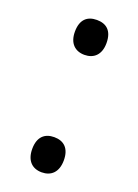

<svg xmlns="http://www.w3.org/2000/svg" viewBox="-114 -599 477 662"><g transform="rotate(20 125.0 -267.5)"><path d="M67 -483C67 -440 91 -419 125 -419C158 -419 183 -439 183 -483C183 -529 159 -547 125 -547C90 -547 67 -528 67 -483ZM67 -53C67 -10 90 12 125 12C159 12 183 -9 183 -53C183 -97 160 -117 125 -117C90 -117 67 -97 67 -53Z"/></g></svg>

Font: Noto Sans Georgian SemiCondensed
Style: Regular
Weight: 400
Width: 4
Designer: Monotype Design Team, Akaki Razmadze
Foundry: Google LLC
Version: Version 2.005